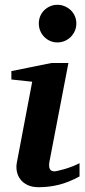

<svg xmlns="http://www.w3.org/2000/svg" viewBox="-20 -760 350 792"><path d="M308.1 -32.2Q263.2 -7.8 222.7 2.2Q182.1 12.2 139.2 12.2Q111.8 12.2 93 2.9Q74.2 -6.3 63.5 -21Q52.7 -35.6 49.3 -54Q45.9 -72.3 49.8 -90.8L112.8 -422.9L26.9 -432.1V-466.8L191.9 -500H262.2L185.1 -99.1Q183.1 -90.3 182.6 -82Q182.1 -73.7 183.8 -67.4Q185.5 -61 190.4 -57.1Q195.3 -53.2 204.1 -53.2Q208 -53.2 219.5 -55.7Q231 -58.1 246.1 -62.5Q261.2 -66.9 277.6 -73.2Q293.9 -79.6 308.1 -86.9ZM294.9 -663.1Q294.9 -647 288.8 -632.8Q282.7 -618.7 272 -607.9Q261.2 -597.2 247.1 -591.1Q232.9 -585 216.8 -585Q200.7 -585 186.8 -591.1Q172.9 -597.2 162.4 -607.9Q151.9 -618.7 146 -632.8Q140.1 -647 140.1 -663.1Q140.1 -679.2 146 -693.4Q151.9 -707.5 162.4 -717.8Q172.9 -728 186.8 -734.1Q200.7 -740.2 216.8 -740.2Q232.9 -740.2 247.1 -734.1Q261.2 -728 272 -717.8Q282.7 -707.5 288.8 -693.4Q294.9 -679.2 294.9 -663.1Z"/></svg>

Font: Charis SIL Cyr
Style: Bold Italic
Weight: 700
Italic angle: -11°
Foundry: SIL International
Version: Version 5.000